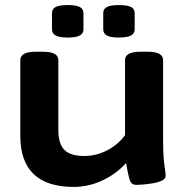

<svg xmlns="http://www.w3.org/2000/svg" viewBox="-20 -729 733 757"><path d="M271 8Q60 8 60 -194V-492Q60 -508 74.5 -516.5Q89 -525 121 -525H149Q181 -525 195.5 -516.5Q210 -508 210 -492V-216Q210 -162 234 -138Q258 -114 312 -114Q359 -114 402 -136Q445 -158 473 -196V-492Q473 -508 487.5 -516.5Q502 -525 534 -525H562Q594 -525 608.5 -516.5Q623 -508 623 -492V-174Q623 -130 625.5 -103.5Q628 -77 630.5 -61.5Q633 -46 633 -35Q633 -24 618.5 -17Q604 -10 583.5 -6.5Q563 -3 544.5 -1.5Q526 0 518 0Q499 0 492.5 -17Q486 -34 477 -86Q438 -43 383.5 -17.5Q329 8 271 8ZM449 -581Q416 -581 401.5 -589Q387 -597 387 -613V-677Q387 -694 401.5 -701.5Q416 -709 449 -709Q482 -709 496.5 -701.5Q511 -694 511 -677V-613Q511 -597 496.5 -589Q482 -581 449 -581ZM247 -581Q214 -581 199.5 -589Q185 -597 185 -613V-677Q185 -694 199.5 -701.5Q214 -709 247 -709Q280 -709 294.5 -701.5Q309 -694 309 -677V-613Q309 -597 294.5 -589Q280 -581 247 -581Z"/></svg>

Font: Asap Expanded
Style: Bold
Weight: 700
Width: 7
Designer: Pablo Cosgaya
Foundry: Omnibus-Type
Version: Version 3.001; ttfautohint (v1.8.4.7-5d5b)